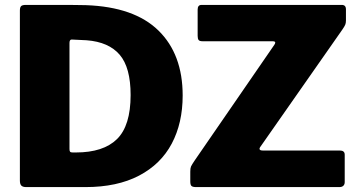

<svg xmlns="http://www.w3.org/2000/svg" viewBox="-20 -762 1463 782"><path d="M192 -742Q301 -742 330 -741Q527 -734 625.5 -637.5Q724 -541 724 -373Q724 -261 679.5 -177Q635 -93 546 -46.5Q457 0 328 0H87Q73 0 67 -6Q61 -12 61 -27V-719Q61 -732 66 -737Q71 -742 85 -742ZM263 -587V-155Q263 -147 265.5 -144Q268 -141 276 -141H289Q401 -141 456.5 -195.5Q512 -250 512 -375Q512 -487 467.5 -539Q423 -591 333 -598L272 -601Q263 -601 263 -587ZM755 -23V-63Q755 -77 758 -84Q761 -91 774 -110L1097 -579Q1101 -584 1101 -589Q1101 -594 1089 -594H805Q793 -594 789 -599Q785 -604 785 -616V-723Q785 -742 801 -742H1372Q1389 -742 1389 -724V-678Q1389 -668 1386 -661Q1383 -654 1374 -641L1039 -162Q1037 -158 1037 -156Q1037 -149 1050 -149H1364Q1384 -149 1384 -132V-20Q1384 -11 1378.5 -5.5Q1373 0 1362 0H779Q765 0 760 -4.5Q755 -9 755 -23Z"/></svg>

Font: Libre Franklin ExtraBold
Style: Regular
Weight: 800
Designer: Pablo Impallari, Rodrigo Fuenzalida
Foundry: Impallari Type
Version: Version 1.002; ttfautohint (v1.5)